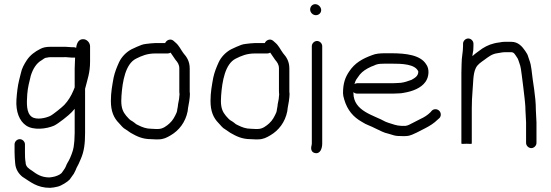

<svg xmlns="http://www.w3.org/2000/svg" viewBox="-20 -684 2648 923"><path d="M413 -388V-461C413 -477.3 400.5 -491.7 386 -495C365.3 -498.3 352.3 -487 347 -461V-459C347 -457.7 346.7 -456 346 -454C342.7 -456 339 -457 335 -457H326C313.2 -457 294.9 -460.1 283 -459H221C202.3 -459 186.8 -456 174 -449C148.2 -436.1 124.9 -418.9 109 -395C96.6 -375.7 85.1 -356.5 80 -331L72 -299C64.9 -270.5 61.4 -238.7 59 -205C55.4 -147.1 73 -102.7 105.5 -80.5C140.4 -56.6 203.3 -64 240 -80C260 -89.4 311 -129.9 325 -145L339 -161V-45C339 -35.7 338.7 -27 338 -19C338 -4.8 335.4 9.5 334 23C331.9 40.2 318.8 72.9 311.5 86.5C306.2 96.3 300.6 104.2 297 115C292.1 127.1 283 137.5 276 148C266.7 157.3 247.1 164.8 232 167L218 169C179 169 156.2 153.4 133 136C119.5 127.5 103 117.8 103 96C100.2 80.7 100 66.4 100 48V10C100 -3.2 88.2 -15 75 -15C61.8 -15 50 -3.2 50 10V48C50 67.1 51.6 84 53 101C55.1 130.5 70.3 151.8 88 166C126.8 190.3 157.5 219 221 219L239 217C245 215.7 251.3 214.3 258 213C274.6 209.2 305.4 189.8 315 179L335 151C338.3 145 341.3 139 344 133L348 123C356.6 107.9 359.1 102 368 81C384.4 44.6 389 6.1 389 -45V-257C400.8 -304.1 413 -334.5 413 -388ZM339 -354V-264C336.3 -258 334.3 -253 333 -249C322.2 -223.1 307.4 -198.9 289 -179.5C279.5 -169.5 234.6 -132.6 220 -126C199.1 -116.4 155.3 -106.2 132.5 -122.5C105.7 -141.7 108.2 -189.3 111 -231C113.4 -264 121.1 -290.9 128 -320C137.8 -351.8 154.3 -380.2 181 -395C190.3 -400.6 195 -407 206 -407C210.7 -408.3 215.7 -409 221 -409H285C296.1 -410.6 313.5 -407 326 -407H341C341 -389.9 339 -374 339 -354Z M774 -477H727C713.8 -477 694.2 -474.2 683 -473C664.7 -471.3 655.4 -466 638 -459L612 -447C586.5 -433.4 563.9 -410.2 552 -384C541.4 -360.1 532.6 -339.8 526 -310C519.6 -273.7 513 -240.7 513 -199C513 -149.2 526.8 -117.2 552 -92C562.5 -81.5 570.3 -68.8 584 -62C592 -57.2 601.4 -49.4 609 -45C636.5 -29.3 664 -15 706 -15C715.3 -14.3 722.3 -14 727 -14H741C766.2 -14 781.8 -22.5 800.5 -33.5C840.8 -57.1 871.5 -96.3 882 -149L884 -165C887.4 -178.7 893 -215.5 893 -232C892.3 -235.3 892 -239 892 -243V-355C892 -388.2 878.5 -409.6 862 -428C847.7 -447.1 841.8 -464.4 823 -480L814 -488C799.6 -500.3 779.7 -491.1 774 -477ZM842 -221C842 -205.2 835 -185.1 835 -173C834.3 -167 833.3 -161.7 832 -157C832 -153 831 -148.3 829 -143C820.2 -123.2 811.2 -105.5 795 -91C781.6 -78.9 762.9 -64 741 -64H727C722.3 -64 715.7 -64.3 707 -65C683.2 -65 663.4 -72.8 647 -81L635 -87L625 -95C619.7 -99 614 -102.7 608 -106C600 -111.4 594.1 -119.9 587 -127C571.7 -145.3 563 -164.3 563 -199C563 -207 563.3 -215.3 564 -224C568.9 -293.1 583 -376.5 634 -402C661 -415.5 687 -427 727 -427H786C790.7 -427 795.3 -428.3 800 -431C808.7 -418.9 815.1 -408.3 824 -396C833.2 -385.3 842 -374.1 842 -355V-243C842 -238.3 842.3 -233.7 843 -229C843 -226.3 842 -225.2 842 -221Z M1253 -477H1206C1192.8 -477 1173.2 -474.2 1162 -473C1143.7 -471.3 1134.4 -466 1117 -459L1091 -447C1065.5 -433.4 1042.9 -410.2 1031 -384C1020.4 -360.1 1011.6 -339.8 1005 -310C998.6 -273.7 992 -240.7 992 -199C992 -149.2 1005.8 -117.2 1031 -92C1041.5 -81.5 1049.3 -68.8 1063 -62C1071 -57.2 1080.4 -49.4 1088 -45C1115.5 -29.3 1143 -15 1185 -15C1194.3 -14.3 1201.3 -14 1206 -14H1220C1245.2 -14 1260.8 -22.5 1279.5 -33.5C1319.8 -57.1 1350.5 -96.3 1361 -149L1363 -165C1366.4 -178.7 1372 -215.5 1372 -232C1371.3 -235.3 1371 -239 1371 -243V-355C1371 -388.2 1357.5 -409.6 1341 -428C1326.7 -447.1 1320.8 -464.4 1302 -480L1293 -488C1278.6 -500.3 1258.7 -491.1 1253 -477ZM1321 -221C1321 -205.2 1314 -185.1 1314 -173C1313.3 -167 1312.3 -161.7 1311 -157C1311 -153 1310 -148.3 1308 -143C1299.2 -123.2 1290.2 -105.5 1274 -91C1260.6 -78.9 1241.9 -64 1220 -64H1206C1201.3 -64 1194.7 -64.3 1186 -65C1162.2 -65 1142.4 -72.8 1126 -81L1114 -87L1104 -95C1098.7 -99 1093 -102.7 1087 -106C1079 -111.4 1073.1 -119.9 1066 -127C1050.7 -145.3 1042 -164.3 1042 -199C1042 -207 1042.3 -215.3 1043 -224C1047.9 -293.1 1062 -376.5 1113 -402C1140 -415.5 1166 -427 1206 -427H1265C1269.7 -427 1274.3 -428.3 1279 -431C1287.7 -418.9 1294.1 -408.3 1303 -396C1312.2 -385.3 1321 -374.1 1321 -355V-243C1321 -238.3 1321.3 -233.7 1322 -229C1322 -226.3 1321 -225.2 1321 -221Z M1479 -462V6C1479 8.7 1478.7 11.3 1478 14C1472.9 31.7 1476.5 47.4 1493 51.5C1519.8 58.2 1529 29 1529 6V-462C1529 -475.2 1517.2 -487 1504 -487C1490.8 -487 1479 -475.2 1479 -462ZM1471 -638.5C1471 -623.8 1483.7 -611 1498.5 -611C1512.4 -611 1524 -621.6 1524 -635.5C1524 -650.6 1509.8 -664 1495.5 -664C1481.6 -664 1471 -652.4 1471 -638.5Z M1684 -280 1688 -292C1689.3 -296.7 1693.3 -303.3 1700 -312C1713.4 -332.9 1726.7 -343.4 1747 -355L1765 -364C1773 -366.7 1780.3 -369.7 1787 -373C1799 -377.5 1815.5 -378 1832 -378H1860C1911.2 -378 1976.3 -376.7 1991 -340C1991 -316.8 1971.5 -308.1 1958 -300L1946 -296C1930.4 -290.2 1912.9 -285 1892 -285C1884.7 -284.3 1877.3 -284 1870 -284H1697C1693 -284 1688.7 -282.7 1684 -280ZM2073.5 -159C2066.5 -159 2060.7 -156.7 2056 -152L2049 -144C2036.1 -131.1 2018.8 -119.9 2001 -112L1962 -92C1951.5 -86.8 1942.4 -80.8 1930 -79H1909C1894.1 -80.2 1889.5 -80.7 1878 -84L1862 -89C1853 -91.3 1840.7 -95.9 1833 -99C1777.8 -130.6 1679 -148.7 1679 -237V-241C1684.3 -236.3 1690.3 -234 1697 -234H1870C1878 -234 1886.3 -234.3 1895 -235C1904.3 -235 1913.3 -236 1922 -238C1963.5 -244.9 2004 -260.6 2025 -290C2042.5 -313.8 2045.9 -352.9 2028 -376C2000.7 -419 1933 -428 1860 -428H1832C1808.5 -428 1786.3 -426.4 1769 -419C1721 -401.5 1685.5 -380.8 1659 -341C1639 -311.7 1629 -282.9 1629 -236C1629 -228 1631 -217.7 1635 -205C1649.8 -154.7 1678.5 -121.1 1720 -98C1741.2 -83.8 1761.3 -79.2 1786 -66C1811 -54.9 1821.6 -46.9 1848 -41L1865 -36C1878.7 -31.4 1887.5 -30 1906 -30C1916 -29.3 1925.3 -29.3 1934 -30C1953.8 -31.2 1969.3 -40.5 1984 -47L2023 -67C2045.4 -78.2 2067.1 -92.1 2084 -109L2092 -116C2096.7 -120.7 2099 -126.5 2099 -133.5C2099 -147.4 2087.4 -159 2073.5 -159Z M2206 -474V-463C2206 -431.7 2199 -411.5 2199 -376C2198.3 -362 2198 -348 2198 -334V6C2198 8 2206.3 8.3 2223 7C2239.7 8.3 2248 8 2248 6V-163C2248 -187.8 2249.4 -223.8 2251.5 -245.5C2255.1 -282.6 2253.3 -328.7 2267 -356C2274.8 -374.1 2292.5 -384.7 2308 -396C2325.9 -409 2344.5 -424.8 2370 -428C2380.6 -429.1 2393.3 -433 2406 -433H2438C2451.8 -433 2456.5 -420.4 2464 -410C2472.6 -398.6 2471.5 -393.7 2477 -380C2483 -366 2485.9 -341.7 2488 -325C2492.3 -286.7 2498.5 -248.4 2502 -210L2504 -190C2505.3 -177.5 2506 -166.1 2506 -153C2506.7 -147 2507 -141 2507 -135C2507 -122.2 2509 -108.3 2509 -96V3C2509 16.2 2520.8 28 2534 28C2547.2 28 2559 16.2 2559 3V-96C2559 -107.6 2557 -123.2 2557 -135C2557 -141.7 2556.7 -148.3 2556 -155C2556 -224 2541.4 -285.9 2535 -350L2531 -374C2529 -382.7 2526.7 -390.3 2524 -397L2519 -412C2517 -420 2512.3 -429 2505 -439C2490.5 -460 2471.7 -483 2438 -483H2406C2398 -483 2389.7 -482 2381 -480C2347.4 -476.3 2322.2 -465.7 2299 -451C2284.6 -439.8 2263.8 -426.8 2251 -414C2251.7 -418.7 2252 -422 2252 -424C2255.1 -436.3 2256 -447.1 2256 -463V-474C2256 -487.2 2244.2 -499 2231 -499C2217.8 -499 2206 -487.2 2206 -474Z"/></svg>

Font: HoneyBee
Style: Book
Weight: 300
Foundry: Cannot Into Space Fonts
Version: Version 0.89